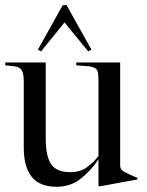

<svg xmlns="http://www.w3.org/2000/svg" viewBox="-20 -712 563 735"><path d="M196 3Q132 3 101.5 -35Q71 -73 71 -146V-401Q71 -439 57 -450Q50 -456 36 -458Q22 -460 0 -462V-473H155V-182Q155 -116 175 -84.5Q195 -53 250 -53Q287 -53 312.5 -71.5Q338 -90 357 -115V-400Q357 -410 356 -426.5Q355 -443 347 -449Q337 -457 315.5 -458.5Q294 -460 272 -462V-473H440V-78Q440 -63 454 -55Q463 -50 478.5 -43Q494 -36 506 -31V-25L364 1H357V-100L356 -101Q330 -61 290.5 -29Q251 3 196 3ZM137 -515 125 -522 220 -692H235L330 -522L318 -515L227 -626Z"/></svg>

Font: Mulat Addis
Style: Regular
Weight: 400
Designer: Fasil fikreab
Version: Version 1.001; ttfautohint (v1.8.3)